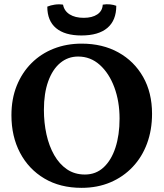

<svg xmlns="http://www.w3.org/2000/svg" viewBox="-20 -895 787 924"><path d="M372.8 9Q269.1 9 193.6 -36Q118 -80.9 76.5 -159.6Q35 -238.4 35 -340.5Q35 -419.1 60.5 -482.4Q86 -545.6 131.5 -591.1Q177 -636.6 238.6 -660.8Q300.2 -685 372.8 -685Q473.5 -685 549.6 -642.8Q625.7 -600.6 668.7 -524.9Q711.7 -449.3 711.7 -347.3Q711.7 -269.7 687.7 -204.6Q663.7 -139.5 618.6 -91.8Q573.6 -44 511.3 -17.5Q449 9 372.8 9ZM388.7 -55.1Q441.6 -55.1 478.7 -89.6Q515.8 -124 535.6 -184.6Q555.4 -245.3 555.4 -323.9Q555.4 -407.1 530.2 -474.9Q505 -542.6 460.2 -582.8Q415.5 -622.9 356 -622.9Q306.9 -622.9 269.8 -592Q232.7 -561.1 212 -503.5Q191.3 -445.9 191.3 -366Q191.3 -304.5 203.6 -248.4Q216 -192.3 240.7 -148.9Q265.4 -105.5 302.2 -80.3Q339.1 -55.1 388.7 -55.1ZM539.6 -867.1Q539.6 -796.9 496.7 -760.6Q453.8 -724.3 371.8 -724.3Q291.9 -724.3 249.8 -759.6Q207.6 -794.9 207.6 -863.1Q223.3 -869.7 243.7 -872.7Q264.1 -875.7 283.4 -872.6Q288.9 -842.4 315.2 -825.8Q341.6 -809.2 382.9 -809.2Q423.7 -809.2 448.4 -825.8Q473 -842.4 474.4 -872.6Q492.2 -875.7 509.3 -873.9Q526.3 -872.2 539.6 -867.1Z"/></svg>

Font: Vollkorn
Style: Regular
Weight: 400
Designer: Friedrich Althausen
Foundry: Friedrich Althausen
Version: Version 5.001